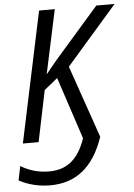

<svg xmlns="http://www.w3.org/2000/svg" viewBox="-71 -760 729 1046"><g transform="rotate(-5 293.5 -237.0)"><path d="M160 240C300 240 399 165 455 0L318 -395L596 -714H496L254 -437L194 -364L269 -714H183L32 0H118L176 -280L249 -339L361 0C319 122 251 164 161 164C96 164 45 144 7 121L-9 198C17 213 79 240 160 240Z"/></g></svg>

Font: Noto Sans SemiCondensed
Style: Italic
Weight: 400
Width: 4
Italic angle: -12°
Designer: Monotype Design Team
Foundry: Monotype Imaging Inc.
Version: Version 2.013